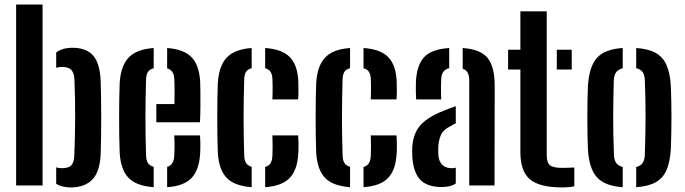

<svg xmlns="http://www.w3.org/2000/svg" viewBox="-20 -820 3028 849"><path d="M51.3 0V-800H168.2V0ZM228.5 -6.8V-79.9Q234.4 -78.1 240.8 -77.1Q247.2 -76.2 253.8 -76.2Q283 -76.2 295.2 -89Q307.3 -101.8 308.3 -129.7Q310.1 -168.2 311.1 -209.9Q312.1 -251.6 312.3 -295.2Q312.4 -338.9 311.7 -382.7Q310.9 -426.5 309.1 -469.2Q307.8 -496.6 295.7 -510.3Q283.5 -524 253.8 -524Q240.5 -524 228.5 -520.1V-587.9Q241.7 -598.4 259.3 -603.5Q276.9 -608.7 301.5 -608.7Q360.8 -608.7 391.4 -574.8Q422 -540.8 425.2 -461Q426.2 -429.6 426.9 -387.6Q427.5 -345.7 427.5 -300.5Q427.5 -255.3 426.9 -213.3Q426.2 -171.2 425.2 -139Q421.8 -60.1 388 -25.7Q354.3 8.7 294.1 8.7Q272.7 8.7 256.8 4.6Q240.9 0.6 228.5 -6.8Z M509.2 -145.4Q507.9 -175.2 507.3 -216Q506.7 -256.9 506.7 -301.1Q506.7 -345.4 507.4 -385.3Q508 -425.3 509.2 -453Q514 -529.5 549.3 -565.9Q584.5 -602.4 659.6 -607.7V-518.2Q641.7 -513.7 634 -501.7Q626.4 -489.6 625.9 -469.6Q624.4 -423.8 623.8 -382.1Q623.1 -340.4 623.1 -300.2Q623.1 -260 623.8 -218.9Q624.4 -177.9 625.9 -132.9Q626.4 -111 634.4 -99Q642.3 -87 659.6 -82.1V7.7Q581.6 2.1 547.5 -34.5Q513.4 -71 509.2 -145.4ZM719.1 7.7V-82.1Q735.1 -86.9 742.4 -99.2Q749.7 -111.4 750.7 -133.7Q751.7 -148.7 751.9 -170.8Q752 -192.8 750.5 -221.4H864.2Q865.5 -210 865.9 -185.9Q866.2 -161.7 865.2 -145.4Q861.7 -70.2 827.9 -33.8Q794.2 2.6 719.1 7.7ZM671.2 -279.5V-359.9H751.5Q751.9 -383 751.9 -405.6Q751.9 -428.2 751.7 -445.3Q751.4 -462.5 750.7 -469.6Q750 -490.5 742.2 -501.9Q734.5 -513.4 719.1 -517.9V-607.7Q794 -602.1 827.8 -566.3Q861.6 -530.5 865.2 -457.3Q865.7 -445.7 866.1 -415.7Q866.5 -385.8 866.2 -348.9Q866 -312 864.2 -279.5Z M943.2 -145.4Q941.9 -175.2 941.3 -216Q940.7 -256.9 940.7 -301.1Q940.7 -345.4 941.4 -385.3Q942 -425.3 943.2 -453Q948 -529.5 983.1 -565.9Q1018.1 -602.4 1092.9 -607.7V-518.4Q1075.7 -514.2 1068 -502.4Q1060.4 -490.7 1059.9 -469.6Q1058.4 -423.6 1057.8 -381.9Q1057.1 -340.2 1057.1 -300Q1057.1 -259.8 1057.8 -218.8Q1058.4 -177.9 1059.9 -132.9Q1060.4 -111.2 1068.2 -99.2Q1075.9 -87.2 1092.9 -82.3V7.7Q1015.4 2.1 981.4 -34.5Q947.4 -71 943.2 -145.4ZM1152.5 7.7V-81.8Q1169.7 -86.7 1176.8 -99.1Q1183.9 -111.6 1184.7 -133.7Q1185.5 -151.7 1185.5 -172Q1185.5 -192.2 1184.5 -221.4H1298.2Q1299.5 -209.4 1299.9 -185.9Q1300.2 -162.4 1299.2 -145.4Q1295.9 -70.2 1261.7 -33.8Q1227.6 2.6 1152.5 7.7ZM1184.5 -380.4Q1185.2 -393.4 1185.4 -409.7Q1185.5 -426.1 1185.4 -442.1Q1185.2 -458.1 1184.7 -469.8Q1183.9 -490.1 1176.7 -501.8Q1169.5 -513.6 1152.5 -518.2V-607.7Q1227.6 -602.6 1262.1 -567Q1296.5 -531.4 1299.2 -457.3Q1300 -438.9 1299.7 -415.5Q1299.5 -392.1 1298.2 -380.4Z M1378.2 -145.4Q1376.9 -175.2 1376.3 -216Q1375.7 -256.9 1375.7 -301.1Q1375.7 -345.4 1376.4 -385.3Q1377 -425.3 1378.2 -453Q1383 -529.5 1418.1 -565.9Q1453.1 -602.4 1527.9 -607.7V-518.4Q1510.7 -514.2 1503 -502.4Q1495.4 -490.7 1494.9 -469.6Q1493.4 -423.6 1492.8 -381.9Q1492.1 -340.2 1492.1 -300Q1492.1 -259.8 1492.8 -218.8Q1493.4 -177.9 1494.9 -132.9Q1495.4 -111.2 1503.2 -99.2Q1510.9 -87.2 1527.9 -82.3V7.7Q1450.4 2.1 1416.4 -34.5Q1382.4 -71 1378.2 -145.4ZM1587.5 7.7V-81.8Q1604.7 -86.7 1611.8 -99.1Q1618.9 -111.6 1619.7 -133.7Q1620.5 -151.7 1620.5 -172Q1620.5 -192.2 1619.5 -221.4H1733.2Q1734.5 -209.4 1734.9 -185.9Q1735.2 -162.4 1734.2 -145.4Q1730.9 -70.2 1696.7 -33.8Q1662.6 2.6 1587.5 7.7ZM1619.5 -380.4Q1620.2 -393.4 1620.4 -409.7Q1620.5 -426.1 1620.4 -442.1Q1620.2 -458.1 1619.7 -469.8Q1618.9 -490.1 1611.7 -501.8Q1604.5 -513.6 1587.5 -518.2V-607.7Q1662.6 -602.6 1697.1 -567Q1731.5 -531.4 1734.2 -457.3Q1735 -438.9 1734.7 -415.5Q1734.5 -392.1 1733.2 -380.4Z M1803.2 -124.1Q1802.7 -134.7 1802.6 -147.6Q1802.5 -160.5 1803 -170.8Q1805.9 -209.2 1819.7 -237.7Q1833.5 -266.2 1863.3 -288.7Q1893.1 -311.2 1944 -331.3Q1956.9 -336.5 1969.7 -341.3Q1982.4 -346 1995.4 -350.6V-274.6Q1989.7 -272.1 1983.6 -268.7Q1977.6 -265.2 1970.8 -261.5Q1938.9 -246 1929 -221.6Q1919.2 -197.1 1918.1 -170.3Q1917.8 -157.2 1917.9 -149.9Q1918 -142.6 1918.5 -132.3Q1921 -105.5 1936.1 -90.9Q1951.3 -76.2 1978.1 -76.2Q1988.3 -76.2 1995.4 -78.6V-8.7Q1972.4 7.1 1934 7.1Q1871.1 7.1 1840 -23.5Q1808.9 -54.2 1803.2 -124.1ZM1820.1 -380.4Q1819.2 -393.9 1818.9 -415.5Q1818.6 -437.1 1819.1 -457.3Q1822.2 -529.7 1854.3 -566.1Q1886.5 -602.4 1966.3 -607.7V-518.7Q1950.2 -514.7 1941.1 -503.3Q1932 -491.9 1931 -471.1Q1930.2 -461 1930 -441.8Q1929.7 -422.5 1930.1 -404.6Q1930.5 -386.6 1931 -380.4ZM2054.9 0V-464.7Q2054.9 -485.5 2048.1 -498.2Q2041.3 -510.8 2025.9 -516.1V-607.7Q2106.6 -602.1 2137.2 -562.3Q2167.8 -522.4 2167.5 -440.2L2166.7 0Z M2226.8 -512.6V-600H2281.1V-770H2397.6V-133.7Q2397.6 -100.4 2412.5 -89Q2427.4 -77.6 2467 -77.6Q2481.4 -77.6 2493 -78.2Q2504.6 -78.8 2519.5 -79.4V3.7Q2507.5 6.5 2494.6 7.6Q2481.7 8.7 2466.4 8.7Q2365.9 8.7 2323.5 -26.8Q2281.1 -62.4 2281.1 -147.2V-512.6ZM2442.1 -512.6V-600H2508.1V-512.6Z M2579.7 -162Q2578.4 -186.8 2577.8 -222.3Q2577.2 -257.7 2577.2 -297.2Q2577.2 -336.6 2577.8 -373.6Q2578.4 -410.7 2579.7 -438.4Q2584.7 -524.3 2619 -563.4Q2653.3 -602.6 2733.6 -607.7V-518.2Q2713.3 -512.8 2704.1 -499.8Q2694.9 -486.7 2694.2 -465.2Q2693 -430 2692.3 -390.1Q2691.5 -350.2 2691.4 -307.7Q2691.3 -265.2 2692.2 -221.8Q2693 -178.3 2694.8 -135.4Q2695.5 -112.9 2704.6 -99.7Q2713.8 -86.4 2733.6 -81.6V7.7Q2652.7 2.4 2618.3 -37.5Q2583.9 -77.4 2579.7 -162ZM2793.2 7.7V-81.6Q2813.3 -86.6 2821.9 -99.8Q2830.6 -112.9 2831.3 -134.7Q2832.8 -179.7 2833.6 -220.7Q2834.5 -261.8 2834.6 -301.5Q2834.7 -341.3 2833.9 -381.9Q2833 -422.4 2831.3 -466.1Q2830.6 -488 2821.8 -500.9Q2813.1 -513.9 2793.2 -518.4V-607.7Q2848.1 -604.1 2880.5 -585.4Q2912.8 -566.6 2928.2 -530.4Q2943.5 -494.3 2946.4 -438.4Q2947.6 -411.9 2948.3 -376.1Q2949.1 -340.4 2949.1 -301.7Q2949.1 -262.9 2948.3 -226.5Q2947.6 -190.1 2946.4 -162Q2943.2 -105.5 2927.9 -69.3Q2912.5 -33.1 2880.2 -14.5Q2847.9 4.1 2793.2 7.7Z"/></svg>

Font: Big Shoulders Stencil Text Thin
Style: Regular
Weight: 100
Designer: Patric King
Foundry: XO Type Co
Version: Version 2.001